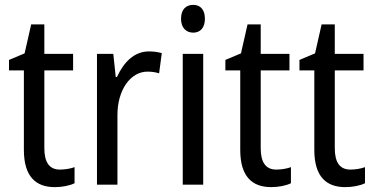

<svg xmlns="http://www.w3.org/2000/svg" viewBox="-20 -758 1536 788"><path d="M226 -62C183 -62 162 -91 162 -150V-469H280V-537H162V-658H108L81 -539L17 -512V-469H78V-143C78 -32 128 10 205 10C235 10 266 4 286 -6V-72C270 -66 247 -62 226 -62Z M591 -547C531 -547 488 -503 460 -442H455L445 -537H378V0H462V-283C461 -389 516 -464 585 -464C601 -464 618 -462 633 -457L644 -540C627 -545 608 -547 591 -547Z M773 -738C743 -738 723 -719 723 -681C723 -644 744 -624 773 -624C802 -624 821 -644 821 -681C821 -719 802 -738 773 -738ZM814 -537H730V0H814Z M1114 -62C1071 -62 1050 -91 1050 -150V-469H1168V-537H1050V-658H996L969 -539L905 -512V-469H966V-143C966 -32 1016 10 1093 10C1123 10 1154 4 1174 -6V-72C1158 -66 1135 -62 1114 -62Z M1418 -62C1375 -62 1354 -91 1354 -150V-469H1472V-537H1354V-658H1300L1273 -539L1209 -512V-469H1270V-143C1270 -32 1320 10 1397 10C1427 10 1458 4 1478 -6V-72C1462 -66 1439 -62 1418 -62Z"/></svg>

Font: Noto Sans Oriya Cond
Style: Regular
Weight: 400
Width: 3
Designer: Amélie Bonet and Sol Matas
Foundry: Google LLC
Version: Version 2.006